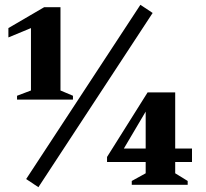

<svg xmlns="http://www.w3.org/2000/svg" viewBox="-20 -770 860 800"><path d="M51 -355V-371L109 -393V-653L15 -614V-653L164 -740H232V-393L284 -371V-355ZM89 -24 565 -750 616 -716 140 10ZM529 0V-16L587 -48V-95H426V-116L595 -385H710V-151H780V-95H710V-48L762 -16V0ZM496 -151H587V-305Z"/></svg>

Font: Spectral SC ExtraBold
Style: Regular
Weight: 800
Designer: Jean-Baptiste Levee
Foundry: Production Type
Version: Version 2.001